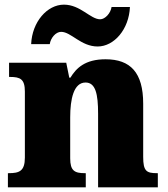

<svg xmlns="http://www.w3.org/2000/svg" viewBox="-20 -806 723 826"><path d="M400 -606C471 -606 535 -680 539 -776H460C456 -749 432 -723 411 -723C369 -723 326 -786 255 -786C183 -786 118 -712 114 -616H194C198 -643 220 -669 243 -669C286 -669 328 -606 400 -606ZM14 0H349V-61H345C301 -61 282 -71 282 -125V-301C282 -380 297 -451 348 -451C391 -451 402 -402 402 -317V0H659V-61H655C610 -61 596 -70 596 -131V-360C596 -494 541 -551 434 -551C346 -551 308 -513 283 -472H278L265 -536H19V-475H23C67 -475 87 -466 87 -412V-128C87 -70 63 -61 18 -61H14Z"/></svg>

Font: Noto Serif Malayalam Black
Style: Regular
Weight: 900
Designer: Indian type Foundry, Jelle Bosma, Monotype Design Team
Foundry: Monotype Imaging Inc.
Version: Version 2.104